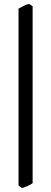

<svg xmlns="http://www.w3.org/2000/svg" viewBox="-20 -770 265 991"><path d="M148.4 175.3Q140.6 182.1 122.8 189.7Q105 197.3 93.8 200.7L75.7 188V-725.6Q87.9 -732.9 102.3 -739.7Q116.7 -746.6 129.9 -750L148.4 -737.8Z"/></svg>

Font: Dai Banna SIL Medium
Style: Regular
Weight: 500
Designer: Victor Gaultney
Foundry: SIL International
Version: Version 4.000